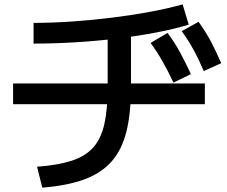

<svg xmlns="http://www.w3.org/2000/svg" viewBox="-20 -803 1040 881"><path d="M150 -38Q246 -45 309 -65.5Q372 -86 408 -126.5Q444 -167 459 -234.5Q474 -302 474 -403V-683H581V-403Q581 -283 560 -199Q539 -115 491.5 -61.5Q444 -8 366 20.5Q288 49 174 58ZM40 -325V-420H920V-325ZM134 -698Q219 -698 312.5 -704.5Q406 -711 498 -722.5Q590 -734 672.5 -749.5Q755 -765 818 -783L846 -690Q781 -670 697.5 -654Q614 -638 520 -626.5Q426 -615 327.5 -609Q229 -603 134 -603ZM776 -424Q750 -479 725.5 -522Q701 -565 671 -606L749 -652Q781 -609 806 -563Q831 -517 856 -463ZM915 -477Q891 -533 867 -576.5Q843 -620 814 -660L891 -703Q923 -659 947.5 -613Q972 -567 995 -513Z"/></svg>

Font: M PLUS 2 Thin Medium
Style: Regular
Weight: 500
Version: Version 1.001